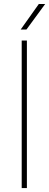

<svg xmlns="http://www.w3.org/2000/svg" viewBox="-20 -956 249 976"><path d="M116.7 -750V0H90.3V-750ZM85 -805.7 177.2 -935.5H209.5L114.3 -805.7Z"/></svg>

Font: Vazirmatn RD Thin
Style: Regular
Weight: 100
Designer: Saber Rastikerdar
Foundry: Saber Rastikerdar
Version: Version 32.102